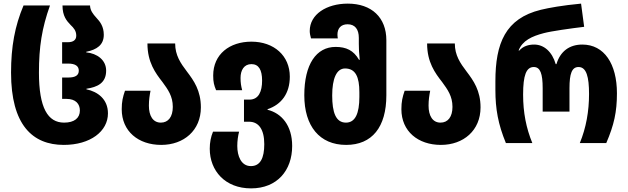

<svg xmlns="http://www.w3.org/2000/svg" viewBox="-20 -790 3466 1060"><path d="M332 10C479 10 576 -65 576 -164C576 -243 519 -284 457 -297V-300C517 -309 566 -331 566 -400C566 -459 516 -495 456 -501V-504C515 -516 553 -542 553 -598C553 -643 533 -670 512 -692C493 -713 478 -732 477 -760H325C325 -701 348 -675 370 -652C387 -636 401 -620 401 -593C401 -569 384 -557 355 -557H323V-439H356C396 -439 415 -425 415 -400C415 -374 396 -362 357 -362H323V-244H348C398 -244 421 -216 421 -180C421 -138 390 -113 334 -113C244 -113 195 -194 195 -389C195 -531 211 -634 256 -760H110C62 -646 41 -533 41 -389C41 -101 159 10 332 10Z M870 10C995 10 1089 -70 1089 -197C1089 -290 1050 -345 1012 -395C977 -441 947 -485 947 -550H794C794 -446 838 -387 877 -337C907 -296 934 -259 934 -200C934 -145 909 -113 868 -113C824 -113 802 -151 802 -207C802 -238 806 -263 811 -289H670C658 -254 652 -229 652 -187C652 -65 744 10 870 10Z M1366 250C1510 250 1593 151 1593 16C1593 -98 1534 -165 1457 -184V-187C1534 -213 1580 -274 1580 -367C1580 -482 1493 -560 1368 -560C1248 -560 1157 -491 1157 -373C1157 -336 1162 -319 1173 -292H1317C1311 -315 1308 -333 1308 -360C1308 -402 1327 -436 1368 -436C1408 -436 1427 -405 1427 -345C1427 -285 1408 -240 1357 -240H1327V-118H1355C1408 -118 1439 -76 1439 6C1439 83 1417 127 1365 127C1311 127 1290 71 1290 16C1290 -12 1294 -40 1300 -63H1156C1144 -34 1138 -3 1138 31C1138 153 1223 250 1366 250Z M1891 10C2034 10 2113 -88 2113 -264V-568C2113 -693 2032 -770 1900 -770C1783 -770 1690 -711 1690 -619C1690 -606 1693 -592 1697 -578H1845C1844 -585 1843 -592 1843 -599C1843 -633 1862 -656 1899 -656C1940 -656 1961 -628 1961 -581V-548C1961 -523 1962 -497 1966 -460H1962C1932 -512 1891 -531 1833 -531C1726 -531 1660 -435 1660 -264C1660 -94 1744 10 1891 10ZM1890 -113C1834 -113 1814 -169 1814 -263C1814 -356 1838 -412 1885 -412C1943 -412 1964 -365 1964 -281V-255C1964 -163 1941 -113 1890 -113Z M2414 10C2539 10 2633 -70 2633 -197C2633 -290 2594 -345 2556 -395C2521 -441 2491 -485 2491 -550H2338C2338 -446 2382 -387 2421 -337C2451 -296 2478 -259 2478 -200C2478 -145 2453 -113 2412 -113C2368 -113 2346 -151 2346 -207C2346 -238 2350 -263 2355 -289H2214C2202 -254 2196 -229 2196 -187C2196 -65 2288 10 2414 10Z M2773 0H2919C2885 -83 2868 -168 2868 -268C2868 -374 2885 -420 2927 -420C2963 -420 2976 -383 2976 -303V-174H3124V-303C3124 -383 3137 -420 3174 -420C3218 -420 3232 -365 3232 -271C3232 -176 3216 -85 3181 0H3327C3370 -100 3386 -172 3386 -275C3386 -437 3316 -544 3195 -544C3123 -544 3073 -506 3052 -436H3048C3028 -505 2983 -544 2929 -544C2898 -544 2868 -535 2847 -511H2843C2864 -566 2917 -590 2982 -607C3023 -618 3130 -633 3205 -642L3188 -770C3083 -760 3012 -747 2966 -736C2770 -688 2715 -551 2715 -341V-293C2715 -189 2730 -104 2773 0Z"/></svg>

Font: Noto Sans Georgian Condensed ExtraBold
Style: Regular
Weight: 800
Width: 3
Designer: Monotype Design Team, Akaki Razmadze
Foundry: Google LLC
Version: Version 2.005